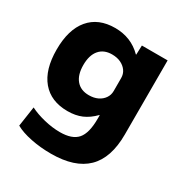

<svg xmlns="http://www.w3.org/2000/svg" viewBox="-172 -665 978 1021"><g transform="rotate(30 316.5 -155.0)"><path d="M281 220Q216 220 157 208Q98 196 61 175L79 53Q116 72 167 84.5Q218 97 265 97Q340 97 372 60Q404 23 404 -65V-87H402Q368 -52 330.5 -36Q293 -20 244 -20Q142 -20 86.5 -86Q31 -152 31 -275Q31 -398 86.5 -464Q142 -530 244 -530Q293 -530 334 -513.5Q375 -497 409 -463H411L413 -520H571V-65Q571 79 499 149.5Q427 220 281 220ZM300 -150Q331 -150 354 -161Q377 -172 390.5 -191.5Q404 -211 404 -235V-315Q404 -340 390.5 -359Q377 -378 354 -389Q331 -400 300 -400Q250 -400 222.5 -367.5Q195 -335 195 -275Q195 -215 222.5 -182.5Q250 -150 300 -150Z"/></g></svg>

Font: M PLUS 1 ExtraBold
Style: Regular
Weight: 800
Designer: Coji Morishita
Foundry: UNDERFOREST DESIGN
Version: Version 1.001